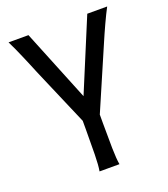

<svg xmlns="http://www.w3.org/2000/svg" viewBox="-135 -594 813 929"><g transform="rotate(-20 271.0 -129.5)"><path d="M217.3 239.3Q222.7 210 223.6 154.5Q224.6 99.1 224.6 26.9V-18.6L96.7 -316.4Q89.8 -333 80.1 -356.7Q70.3 -380.4 59.3 -405.8Q48.3 -431.2 37.4 -455.6Q26.4 -480 17.1 -498H119.6L269 -129.4L422.4 -498H524.9Q517.1 -483.9 507.6 -464.1Q498 -444.3 487.8 -422.4Q477.5 -400.4 468 -378.7Q458.5 -356.9 450.7 -338.9L312.5 -18.6V26.9Q312.5 99.1 313.5 154.5Q314.5 210 319.8 239.3Z"/></g></svg>

Font: Andika FrenchTight
Style: Regular
Weight: 400
Designer: Victor Gaultney, Annie Olsen, Julie Remington, Don Collingsworth, Eric Hays, Becca Hirsbrunner
Foundry: SIL International
Version: Version 5.000 ; Dig1 Dig4Opn Dig7 LnSpcTght